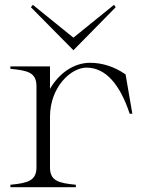

<svg xmlns="http://www.w3.org/2000/svg" viewBox="-20 -775 607 795"><path d="M187 -82V-291C187 -415 274 -495 338 -495C418 -495 477 -425 517 -304H528L500 -467C455 -498 405 -515 353 -515C287 -515 225 -473 187 -407V-500H23V-490C95 -483 131 -475 131 -418V-82C131 -26 94 -17 23 -10V0H294V-10C224 -17 187 -25 187 -82ZM108 -745 284 -567 459 -745 452 -755 284 -619 116 -755Z"/></svg>

Font: Sprat Light
Style: Regular
Weight: 300
Designer: Ethan Nakache
Foundry: Collletttivo
Version: Version 2.000;Glyphs 3.2 (3217)